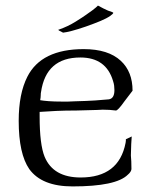

<svg xmlns="http://www.w3.org/2000/svg" viewBox="-20 -660 539 688"><path d="M240 8Q130 8 85 -54Q47 -109 47 -227Q47 -324 78 -385Q128 -484 280 -484Q368 -484 413 -442Q455 -403 455 -335L426 -297Q402 -263 395 -264Q373 -267 348 -267Q344 -267 338.5 -266.5Q333 -266 328 -266L254 -264Q214 -264 181.5 -262.5Q149 -261 122 -259V-243Q122 -142 140 -98Q171 -24 269 -24Q406 -24 430 -148Q431 -152 431 -155.5Q431 -159 431 -161L452 -171Q450 -151 449 -103Q450 -93 450.5 -81Q451 -69 451 -54Q450 -44 438 -34Q396 8 240 8ZM202 -296Q213 -296 224 -296Q235 -296 248 -297Q290 -298 320.5 -300Q351 -302 370 -304Q390 -307 390 -337Q390 -345 389 -353Q388 -361 385 -370Q360 -454 268 -454Q145 -454 127 -330Q126 -327 126 -319.5Q126 -312 124 -301Q135 -299 154.5 -297.5Q174 -296 202 -296ZM206 -543Q189 -551 189 -553Q189 -554 191 -554Q223 -565 251 -582.5Q279 -600 287 -606Q316 -626 323.5 -633Q331 -640 331 -640Q342 -634 351 -629.5Q360 -625 367 -622Q386 -616 386 -614Q386 -611 375 -603Q362 -594 340.5 -585Q319 -576 288 -565Q259 -555 238 -549.5Q217 -544 206 -543Z"/></svg>

Font: Gideon Roman
Style: Regular
Weight: 400
Designer: Robert E. Leuschke
Foundry: Robert E. Leuschke
Version: Version 2.010